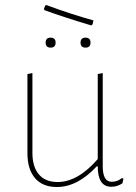

<svg xmlns="http://www.w3.org/2000/svg" viewBox="-20 -746 544 770"><path d="M346 -644Q239 -676 159 -705L156 -710L161 -723L165 -726Q262 -690 355 -664L351 -648ZM203 -575Q203 -555 183 -555Q163 -555 163 -575Q163 -595 183 -595Q203 -595 203 -575ZM343 -575Q343 -555 323 -555Q303 -555 303 -575Q303 -595 323 -595Q343 -595 343 -575ZM208 4Q151 4 120.5 -31.5Q90 -67 90 -132V-449L110 -453V-133Q110 -77 136 -46.5Q162 -16 211 -16Q292 -16 372 -108V-449L392 -453V-79Q392 -17 428 -17Q451 -17 469 -32L475 -29L471 -11Q451 3 426 3Q372 3 372 -79H368Q291 4 208 4Z"/></svg>

Font: Alegreya Sans SC Thin
Style: Regular
Weight: 100
Designer: Juan Pablo del Peral
Foundry: Huerta Tipografica
Version: Version 2.007